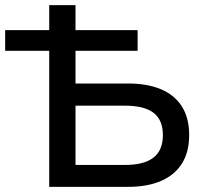

<svg xmlns="http://www.w3.org/2000/svg" viewBox="-35 -725 799 745"><path d="M156 0V-528H-15V-608H156V-705H258V-608H499V-528H258V-401H462Q537 -401 590 -378.5Q643 -356 671 -311.5Q699 -267 699 -201Q699 -135 671 -90.5Q643 -46 590 -23Q537 0 462 0ZM258 -85H450Q524 -85 560.5 -113.5Q597 -142 597 -200Q597 -260 560.5 -287.5Q524 -315 450 -315H258Z"/></svg>

Font: Nunito Sans 11pt SemiBold
Style: Regular
Weight: 600
Version: Version 3.101;gftools[0.9.27]